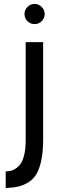

<svg xmlns="http://www.w3.org/2000/svg" viewBox="-20 -763 328 971"><path d="M118.9 -728Q133.8 -743.2 154.8 -743.2Q175.8 -743.2 190.9 -728Q206.1 -712.9 206.1 -691.9Q206.1 -670.9 190.9 -656Q175.8 -641.1 154.8 -641.1Q133.8 -641.1 118.9 -656Q104 -670.9 104 -691.9Q104 -712.9 118.9 -728ZM8.8 104Q24.9 103.5 37.8 99.9Q50.8 96.2 64.7 85.9Q78.6 75.7 88.1 59.1Q97.7 42.5 103.8 13.9Q109.9 -14.6 109.9 -53.2V-549.8H198.2V-58.1Q198.2 1.5 189.5 44.9Q180.7 88.4 165.5 115Q150.4 141.6 125.5 157.7Q100.6 173.8 73.5 180.2Q46.4 186.5 8.8 188Z"/></svg>

Font: Stilu
Style: Regular
Weight: 400
Designer: Genilson Lima Santos
Foundry: Genilson Lima Santos
Version: Version 1.200;PS 001.200;hotconv 1.0.88;makeotf.lib2.5.64775